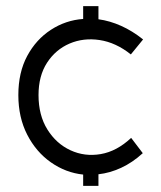

<svg xmlns="http://www.w3.org/2000/svg" viewBox="-20 -657 528 628"><path d="M447 -156Q413 -125 376 -108Q339 -91 302 -87V-49H252V-86Q195 -92 146.5 -126Q98 -160 69 -216.5Q40 -273 40 -346Q40 -420 69 -474Q98 -528 146.5 -559.5Q195 -591 252 -595V-637H302V-594Q339 -589 376 -572.5Q413 -556 448 -528L408 -479Q359 -518 306 -526Q253 -534 207.5 -514.5Q162 -495 134 -452Q106 -409 106 -346Q106 -280 135 -233.5Q164 -187 210.5 -165.5Q257 -144 309.5 -153Q362 -162 409 -206Z"/></svg>

Font: Kulim Park Light
Style: Regular
Weight: 300
Designer: Noponies / Dale Sattler
Foundry: Noponies
Version: Version 1.000; ttfautohint (v1.8.3)